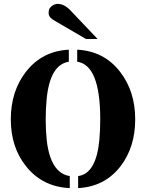

<svg xmlns="http://www.w3.org/2000/svg" viewBox="-20 -967 759 997"><path d="M342.3 9.8Q201.2 3.4 116.2 -102.5Q36.1 -201.2 36.1 -347.2Q36.1 -493.2 114.7 -594.2Q198.7 -702.1 337.4 -709V-646.5Q239.3 -630.9 222.2 -452.1Q217.3 -400.9 217.3 -346.9Q217.3 -293 222.4 -242.4Q227.5 -191.9 241.2 -151.4Q272 -63.5 342.3 -52.7ZM500.5 -347.2Q500.5 -629.4 380.9 -646.5V-709Q520.5 -701.7 603.5 -594.2Q682.1 -492.7 682.1 -347.2Q682.1 -202.1 605 -102.5Q523.4 2.4 385.7 9.8V-52.7Q480 -65.4 496.1 -242.2Q500.5 -293 500.5 -347.2ZM426.3 -764.6 272.9 -854Q250 -867.2 243.7 -873.5Q232.4 -885.3 232.4 -899.9Q232.4 -914.6 237.1 -922.4Q241.7 -930.2 249 -935.5Q263.7 -946.8 279.8 -946.8Q313 -946.8 344.2 -914.6L486.8 -764.6Z"/></svg>

Font: Stardos Stencil
Style: Bold
Weight: 700
Designer: vernon adams
Foundry: vernon adams
Version: Version 1.000